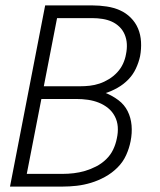

<svg xmlns="http://www.w3.org/2000/svg" viewBox="-20 -690 590 710"><path d="M17 0 147 -670H322Q348 -670 374.5 -666Q401 -662 423.5 -652Q446 -642 463.5 -624.5Q481 -607 490.5 -584.5Q500 -562 501.5 -535.5Q503 -509 498 -482Q493 -459 482.5 -436.5Q472 -414 454.5 -396Q437 -378 415 -365.5Q393 -353 371 -346Q396 -336 418 -319.5Q440 -303 452 -279Q464 -255 466.5 -226.5Q469 -198 463 -168Q458 -142 446.5 -116.5Q435 -91 414.5 -70.5Q394 -50 368.5 -36Q343 -22 316.5 -14Q290 -6 263.5 -3Q237 0 211 0ZM142 -371H276Q294 -371 312 -373Q330 -375 348 -381Q366 -387 383 -397.5Q400 -408 413.5 -422.5Q427 -437 435 -454.5Q443 -472 446 -490Q450 -509 449 -527.5Q448 -546 441 -562.5Q434 -579 421.5 -591Q409 -603 393.5 -610Q378 -617 359.5 -620Q341 -623 322 -623H191ZM79 -47H211Q232 -47 253 -49.5Q274 -52 294.5 -58Q315 -64 335.5 -74.5Q356 -85 372.5 -101Q389 -117 398.5 -137Q408 -157 412 -178Q417 -200 415.5 -221Q414 -242 404.5 -260Q395 -278 379.5 -290.5Q364 -303 345 -310.5Q326 -318 305 -321Q284 -324 262 -324H133Z"/></svg>

Font: Lode Dark
Style: Italic
Weight: 400
Italic angle: -11°
Monospace: yes
Designer: Belleve Invis
Foundry: Belleve Invis
Version: Version 29.2.0; ttfautohint (v1.8.3)